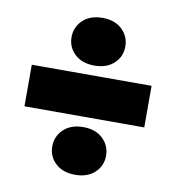

<svg xmlns="http://www.w3.org/2000/svg" viewBox="-77 -748 735 805"><g transform="rotate(10 290.5 -345.0)"><path d="M37 -434H547V-257H37ZM410 -112Q410 -69 379 -40Q348 -11 296 -11Q243 -11 212 -40Q181 -69 181 -112Q181 -155 212 -184.5Q243 -214 296 -214Q348 -214 379 -184.5Q410 -155 410 -112ZM410 -577Q410 -534 379 -505Q348 -476 296 -476Q243 -476 212 -505Q181 -534 181 -577Q181 -620 212 -649.5Q243 -679 296 -679Q348 -679 379 -649.5Q410 -620 410 -577Z"/></g></svg>

Font: SVN-Poppins ExtraBold
Style: Regular
Weight: 800
Designer: Ninad Kale (Devanagari), Jonny Pinhorn (Latin)
Foundry: Indian Type Foundry
Version: Version 3.002 2017; ttfautohint (v1.8.3)